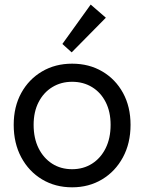

<svg xmlns="http://www.w3.org/2000/svg" viewBox="-20 -800 622 828"><path d="M291 7.8Q218.3 7.8 161.4 -26.4Q104.5 -60.5 71.8 -121.3Q39.1 -182.1 39.1 -261.7Q39.1 -339.8 71.8 -399.2Q104.5 -458.5 161.4 -491.9Q218.3 -525.4 291 -525.4Q364.3 -525.4 421.1 -491.9Q478 -458.5 510.5 -399.2Q543 -339.8 543 -261.7Q543 -182.1 510 -121.3Q477.1 -60.5 420.2 -26.4Q363.3 7.8 291 7.8ZM291 -70.3Q339.4 -70.3 377 -94.2Q414.6 -118.2 435.8 -161.1Q457 -204.1 457 -261.7Q457 -317.9 435.8 -359.6Q414.6 -401.4 377 -424.3Q339.4 -447.3 291 -447.3Q243.2 -447.3 205.6 -424.3Q168 -401.4 146.5 -359.6Q125 -317.9 125 -261.7Q125 -204.1 146.2 -161.1Q167.5 -118.2 204.8 -94.2Q242.2 -70.3 291 -70.3ZM289.1 -574.2 249 -610.4 371.1 -780.3 436.5 -723.6Z"/></svg>

Font: Reddit Sans
Style: Regular
Weight: 400
Designer: Stephen Hutchings
Foundry: Reddit
Version: Version 1.014